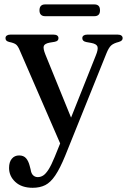

<svg xmlns="http://www.w3.org/2000/svg" viewBox="-20 -630 594 890"><path d="M319.5 -60 265 49 72 -395.5Q63.5 -416.5 54.2 -423.8Q45 -431 22.5 -435.5Q13 -438 9.2 -442.2Q5.5 -446.5 5.5 -453Q5.5 -461 11.5 -465.2Q17.5 -469.5 27.5 -469.5H229Q239.5 -469.5 245.2 -465.2Q251 -461 251 -453Q251 -446.5 247 -442.2Q243 -438 232.5 -436L211 -432.5Q187 -428 183 -416.8Q179 -405.5 190.5 -377ZM233.5 97.5 274 -2.5 287.5 -30 424 -372.5Q436 -401.5 431.8 -414Q427.5 -426.5 403 -431L380.5 -435Q370.5 -437 366 -441.5Q361.5 -446 361.5 -453Q361.5 -461 367.5 -465.2Q373.5 -469.5 383.5 -469.5H526.5Q537 -469.5 542.8 -465Q548.5 -460.5 548.5 -453Q548.5 -447 544.5 -442.8Q540.5 -438.5 530.5 -435.5Q506.5 -429.5 495.2 -419.2Q484 -409 473.5 -383L282 92.5Q258 151 236.2 183.2Q214.5 215.5 189.8 228Q165 240.5 131.5 240.5Q80.5 240.5 51.2 213.5Q22 186.5 22 148.5Q22 121 34.8 105.8Q47.5 90.5 68.5 90.5Q89.5 90.5 100.8 103.5Q112 116.5 117.5 138.5L122 155.5Q124.5 174 133.5 182.5Q142.5 191 155 191Q168.5 191 180.2 183.5Q192 176 205 155.8Q218 135.5 233.5 97.5ZM163 -582Q163 -596 169.8 -602.8Q176.5 -609.5 188.5 -609.5H418Q430 -609.5 436.8 -603Q443.5 -596.5 443.5 -582Q443.5 -568 436.8 -561.5Q430 -555 418 -555H188.5Q176.5 -555 169.8 -561.8Q163 -568.5 163 -582Z"/></svg>

Font: Fraunces
Style: Regular
Weight: 400
Version: Version 1.000;[b76b70a41]